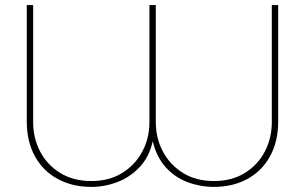

<svg xmlns="http://www.w3.org/2000/svg" viewBox="-20 -720 1196 753"><path d="M338 13Q264 13 206.5 -18Q149 -49 117 -107Q85 -165 85 -244V-700H110V-241Q110 -178 137.5 -125.5Q165 -73 216.5 -41.5Q268 -10 338 -10Q408 -10 459 -41.5Q510 -73 538 -125.5Q566 -178 566 -241V-700H591V-241Q591 -178 619 -125.5Q647 -73 698 -41.5Q749 -10 819 -10Q889 -10 940 -41.5Q991 -73 1018.5 -125.5Q1046 -178 1046 -241V-700H1071V-244Q1071 -165 1039 -107Q1007 -49 950 -18Q893 13 819 13Q766 13 716 -5.5Q666 -24 630 -64Q594 -104 579 -166Q565 -104 527.5 -64.5Q490 -25 440.5 -6Q391 13 338 13Z"/></svg>

Font: MuseoModerno Thin Thin
Style: Regular
Weight: 250
Version: Version 1.003